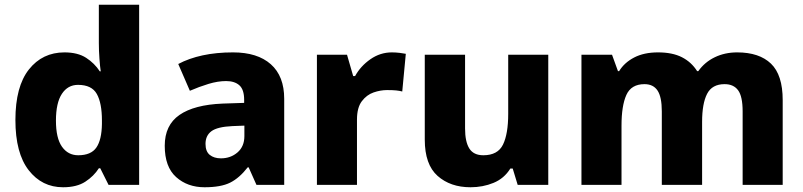

<svg xmlns="http://www.w3.org/2000/svg" viewBox="-20 -780 3389 810"><path d="M246 10Q157 10 101 -62Q45 -134 45 -274Q45 -415 102 -487Q159 -559 252 -559Q308 -559 343.5 -536Q379 -513 401 -479H405Q402 -498 399.5 -532.5Q397 -567 397 -598V-760H567V0H438L403 -70H397Q376 -37 340 -13.5Q304 10 246 10ZM310 -125Q364 -125 386.5 -157.5Q409 -190 410 -257V-272Q410 -345 388.5 -383.5Q367 -422 309 -422Q266 -422 241 -384Q216 -346 216 -271Q216 -197 241.5 -161Q267 -125 310 -125Z M963 -559Q1066 -559 1122.5 -509Q1179 -459 1179 -363V0H1062L1029 -74H1025Q990 -29 951 -9.5Q912 10 843 10Q771 10 723 -33Q675 -76 675 -165Q675 -252 737 -295Q799 -338 919 -343L1010 -346V-359Q1010 -402 990 -420Q970 -438 934 -438Q899 -438 859.5 -426Q820 -414 781 -397L732 -510Q777 -534 835 -546.5Q893 -559 963 -559ZM960 -248Q897 -245 872 -226.5Q847 -208 847 -173Q847 -141 865 -126.5Q883 -112 912 -112Q953 -112 982 -137Q1011 -162 1011 -206V-250Z M1633 -559Q1649 -559 1666 -557Q1683 -555 1692 -553L1677 -394Q1666 -397 1651.5 -398.5Q1637 -400 1613 -400Q1585 -400 1556 -390Q1527 -380 1506.5 -353Q1486 -326 1486 -275V0H1317V-549H1444L1470 -459H1478Q1501 -501 1542.5 -530Q1584 -559 1633 -559Z M2293 -549V0H2164L2143 -69H2133Q2107 -27 2062 -8.5Q2017 10 1965 10Q1880 10 1826 -38Q1772 -86 1772 -191V-549H1942V-238Q1942 -182 1960 -153.5Q1978 -125 2019 -125Q2080 -125 2102 -170Q2124 -215 2124 -300V-549Z M3090 -559Q3183 -559 3232.5 -511.5Q3282 -464 3282 -358V0H3113V-310Q3113 -373 3094 -399Q3075 -425 3037 -425Q2984 -425 2963 -384Q2942 -343 2942 -266V0H2772V-310Q2772 -371 2754 -398Q2736 -425 2699 -425Q2643 -425 2622.5 -379.5Q2602 -334 2602 -250V0H2433V-549H2562L2587 -480H2592Q2614 -516 2655.5 -537.5Q2697 -559 2756 -559Q2817 -559 2857 -538.5Q2897 -518 2921 -480H2926Q2953 -518 2995.5 -538.5Q3038 -559 3090 -559Z"/></svg>

Font: Noto Sans Canadian Aboriginal ExtraBold
Style: Regular
Weight: 800
Designer: Monotype Design Team, Typotheque's Kevin King
Foundry: Monotype Imaging Inc.
Version: Version 2.004; ttfautohint (v1.8.4.7-5d5b)